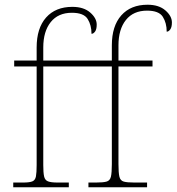

<svg xmlns="http://www.w3.org/2000/svg" viewBox="-20 -792 747 812"><path d="M36 0V-20H78Q105 -20 117 -25Q129 -30 132 -46Q135 -62 135 -94V-511H40V-536H135V-591Q135 -673 175 -718Q215 -763 286 -763Q334 -763 361.5 -739Q389 -715 389 -688Q389 -668 382 -658.5Q375 -649 367 -649Q367 -686 350.5 -712Q334 -738 284 -738Q226 -738 194.5 -698.5Q163 -659 163 -591V-536H453V-600Q453 -682 493 -727Q533 -772 604 -772Q652 -772 679.5 -748Q707 -724 707 -697Q707 -677 700 -667.5Q693 -658 685 -658Q685 -695 668.5 -721Q652 -747 602 -747Q544 -747 512.5 -707.5Q481 -668 481 -600V-536H625V-511H481V-98Q481 -61 485 -44.5Q489 -28 503.5 -24Q518 -20 548 -20H602V0H354V-20H386Q416 -20 430.5 -24Q445 -28 449 -44.5Q453 -61 453 -98V-511H163V-94Q163 -62 166.5 -46Q170 -30 183 -25Q196 -20 223 -20H271V0Z"/></svg>

Font: Noto Serif Thin
Style: Regular
Weight: 100
Designer: Monotype Design Team
Foundry: Monotype Imaging Inc.
Version: Version 2.015